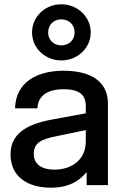

<svg xmlns="http://www.w3.org/2000/svg" viewBox="-20 -861 566 893"><path d="M383 0H482V-379C482 -473 415 -532 275 -532C157 -532 53 -482 50 -357H154C157 -425 215 -446 275 -446C345 -446 379 -423 379 -368V-334L222 -305C97 -282 29 -235 29 -143C29 -43 103 12 218 12C281 12 338 -6 383 -61ZM234 -72C167 -72 137 -102 137 -146C137 -199 177 -214 240 -227L379 -256V-204C379 -111 305 -72 234 -72ZM265 -580C341 -580 402 -638 402 -710C402 -783 341 -841 265 -841C189 -841 129 -783 129 -710C129 -638 189 -580 265 -580ZM265 -650C230 -650 204 -675 204 -710C204 -746 230 -771 265 -771C301 -771 327 -746 327 -710C327 -675 301 -650 265 -650Z"/></svg>

Font: Aspekta 500
Style: Regular
Weight: 500
Designer: Ivo Dolenc
Version: Version 2.100